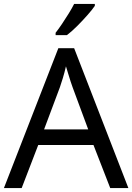

<svg xmlns="http://www.w3.org/2000/svg" viewBox="-20 -964 679 984"><path d="M545 0 459 -221H176L91 0H0L279 -717H360L638 0ZM352 -517Q349 -525 342 -546Q335 -567 328.5 -589.5Q322 -612 318 -624Q311 -593 302 -563.5Q293 -534 287 -517L206 -301H432ZM466 -934Q454 -916 429 -887.5Q404 -859 375.5 -830.5Q347 -802 323 -784H265V-796Q280 -815 297.5 -841Q315 -867 332 -894.5Q349 -922 360 -944H466Z"/></svg>

Font: Noto Sans Deseret
Style: Regular
Weight: 400
Designer: Monotype Design Team
Foundry: Monotype Imaging Inc.
Version: Version 2.001; ttfautohint (v1.8.4.7-5d5b)